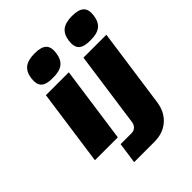

<svg xmlns="http://www.w3.org/2000/svg" viewBox="-250 -872 1190 1190"><g transform="rotate(-45 345.0 -276.5)"><path d="M259.8 0H59.1L129.4 -500H330.1ZM340.3 42Q357.9 42 371.8 29.3Q385.7 16.6 388.7 -3.9L458.5 -500H659.2L586.4 17.1Q575.7 93.3 525.9 136.7Q476.1 180.2 399.9 180.2H222.7L242.2 42ZM263.2 -732.9Q320.3 -732.9 343 -710.4Q365.7 -688 358.9 -639.2Q352.1 -588.9 322.5 -566.4Q293 -543.9 235.4 -544.9Q178.2 -543.9 155.5 -566.4Q132.8 -588.9 139.6 -639.2Q146.5 -688 176 -710.4Q205.6 -732.9 263.2 -732.9ZM590.8 -732.9Q648.4 -732.9 671.6 -710.4Q694.8 -688 688 -639.2Q681.2 -588.9 651.6 -566.4Q622.1 -543.9 564.5 -544.9Q507.3 -543.9 484.6 -566.4Q461.9 -588.9 468.8 -639.2Q475.6 -688 504.6 -710.4Q533.7 -732.9 590.8 -732.9Z"/></g></svg>

Font: Fivo Sans Black
Style: Regular
Weight: 900
Designer: Alexander Slobzheninov
Foundry: Alexander Slobzheninov
Version: 1.0